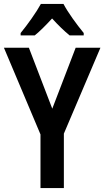

<svg xmlns="http://www.w3.org/2000/svg" viewBox="-20 -957 531 977"><path d="M303 -937H188C166 -896 119 -830 85 -789V-777H157C182 -797 214 -829 245 -863C276 -829 307 -799 334 -777H406V-789C370 -833 326 -893 303 -937ZM246 -404 127 -714H0L186 -273V0H305V-277L491 -714H365Z"/></svg>

Font: Noto Sans Arabic Cond SemBd
Style: Regular
Weight: 600
Width: 3
Designer: Monotype Design Team, Nadine Chahine, Nizar Qandah and Khaled Hosny
Foundry: Monotype Imaging Inc.
Version: Version 2.012